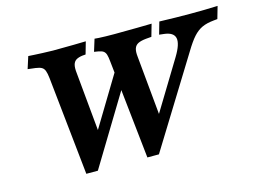

<svg xmlns="http://www.w3.org/2000/svg" viewBox="-82 -714 1141 855"><g transform="rotate(-15 488.5 -286.5)"><path d="M412.8 -512.5 392.8 -515.7 410.1 -571.7Q420.1 -570.9 429.4 -570.1Q458.7 -568.5 498.2 -568.5H500.6H504.2Q571.3 -568.5 606.3 -569.4Q639.8 -570.2 672.9 -570.6L656.7 -514.1L632.2 -512.1Q607.8 -509.7 594.6 -503.1Q581.5 -496.5 576.7 -482.5Q572 -468.6 574.9 -443.9L604.8 -129.3L538.5 -71.8L737.6 -399.2Q769.9 -452.4 763.9 -479.8Q757.8 -507.3 713.5 -512.1L692.5 -514.5L708.6 -571Q785.2 -568.5 851.4 -568.5Q920.7 -568.5 977.2 -571L961 -514.5L944.9 -512.9Q911 -509.7 889.3 -499.6Q867.5 -489.5 848.5 -468.5Q829.6 -447.6 805.4 -407.3L553.8 0H500.6L451.4 -456Q449.4 -477.1 446 -487.8Q442.6 -498.5 435.3 -504.1Q427.9 -509.7 412.8 -512.5ZM122.6 -513.5 87.2 -517.8 105 -573.4Q119.6 -572.2 131.6 -571.8Q162.7 -569.8 217.5 -568.5H219.1H223.2Q283.2 -568.5 313.5 -569.4Q342 -570.2 369.5 -570.6L353.4 -514.1L338.7 -512.9Q319.9 -510.5 309.1 -503.7Q298.3 -496.8 294.6 -482.5Q291 -468.2 293.9 -443.9L323.4 -131.9L257 -71.8L516.7 -501.6L530.4 -425.8L272.3 0H219.1L171.2 -453.9Q168.7 -476.7 164.2 -488.4Q159.8 -500.2 150.4 -505.6Q141.1 -511 122.6 -513.5Z"/></g></svg>

Font: Playfair Micro SmCond SmLight
Style: Italic
Weight: 360
Width: 4
Italic angle: -15.6°
Designer: Claus Eggers Sørensen
Foundry: Claus Eggers Sørensen
Version: Version 2.203;Glyphs 3.3 (3326)